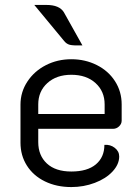

<svg xmlns="http://www.w3.org/2000/svg" viewBox="-20 -749 561 778"><path d="M63 -171V-325Q63 -376 91 -418.5Q119 -461 166 -485Q213 -509 269 -509Q325 -509 372 -485.5Q419 -462 446 -420Q473 -378 473 -326V-260Q473 -247 462.5 -237Q452 -227 438 -227H135V-173Q135 -119 170 -86.5Q205 -54 269 -54Q334 -54 368.5 -83Q403 -112 403 -162Q427 -164 445 -150Q463 -136 463 -115Q463 -83 436 -54Q409 -25 364 -8Q319 9 269 9Q209 9 162 -14Q115 -37 89 -78Q63 -119 63 -171ZM404 -287V-326Q404 -379 367 -412.5Q330 -446 269 -446Q209 -446 172 -412.5Q135 -379 135 -326V-287ZM239 -584 119 -729H168Q221 -729 239 -699L314 -565Q276 -564 262.5 -567.5Q249 -571 239 -584Z"/></svg>

Font: K2D Light
Style: Regular
Weight: 300
Designer: Katatrad Aksorn Co.,Ltd.
Foundry: Cadson Demak Co.,Ltd.
Version: Version 1.000; ttfautohint (v1.6)